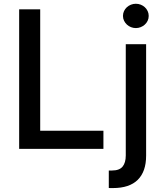

<svg xmlns="http://www.w3.org/2000/svg" viewBox="-20 -776 853 1001"><path d="M79.9 -727.3H189.6V-94.5H519.2V0H79.9ZM547.2 112.9H564.3Q602.3 112.9 619 92.7Q635.7 72.4 635.7 34.8V-545.5H741.8V35.5Q741.8 118.3 698.3 161.4Q654.8 204.5 568.9 204.5Q563.2 204.5 558.1 204.5Q552.9 204.5 547.2 204.2ZM688.2 -756.4Q701.7 -756.4 713.8 -751.6Q725.9 -746.8 735.1 -738.3Q744.3 -729.8 749.8 -718.2Q755.3 -706.7 755.3 -692.8Q755.3 -679.3 749.8 -667.8Q744.3 -656.2 734.9 -647.7Q725.5 -639.2 713.4 -634.4Q701.3 -629.6 688.2 -629.6Q675.1 -629.6 663 -634.4Q650.9 -639.2 641.7 -647.7Q632.5 -656.2 626.8 -667.8Q621.1 -679.3 621.1 -692.8Q621.1 -706.7 626.6 -718.2Q632.1 -729.8 641.3 -738.3Q650.6 -746.8 662.8 -751.6Q675.1 -756.4 688.2 -756.4Z"/></svg>

Font: Inter P Medium
Style: Regular
Weight: 500
Designer: Rasmus Andersson
Foundry: rsms
Version: Version 3.018;git-588b23468